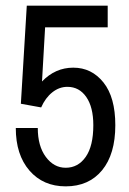

<svg xmlns="http://www.w3.org/2000/svg" viewBox="-20 -650 459 681"><path d="M129 -361Q176 -410 240 -410Q305 -410 347 -357.5Q389 -305 389 -206Q389 -103 342 -46Q295 11 213 11Q133 11 84.5 -45Q36 -101 36 -196H114Q114 -132 142.5 -93.5Q171 -55 213 -55Q257 -55 284 -93.5Q311 -132 311 -206Q311 -270 286 -306Q261 -342 219 -342Q190 -342 165.5 -322.5Q141 -303 126 -269L54 -282L75 -630H362V-553H140Z"/></svg>

Font: Pragati Narrow
Style: Regular
Weight: 400
Designer: Hector Gatti, Marcela Romero, Pablo Cosgaya and Nicolas Silva
Foundry: Omnibus-Type
Version: Version 1.010; ttfautohint (v1.3)